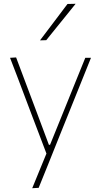

<svg xmlns="http://www.w3.org/2000/svg" viewBox="-20 -799 533 1013"><path d="M150 194Q169.5 146.5 189 98.8Q208.5 51 228 4V19Q208.5 -32 188.8 -84.2Q169 -136.5 150 -186L116 -276Q96 -329.5 74.8 -385.2Q53.5 -441 33 -494L65 -496Q92 -424 118 -355Q144 -286 171 -214L238 -35H244L317 -215Q345.5 -285.5 373.5 -354.8Q401.5 -424 430 -494H460Q444 -454 429 -416.8Q414 -379.5 396 -334.8Q378 -290 353 -228L297 -89Q259 6 232.5 72Q206 138 184 192ZM191 -586Q227.5 -634 264 -682.5Q300.5 -731 336 -778L379 -779Q353 -746.5 327 -714.5Q301 -682.5 275.5 -650.8Q250 -619 224 -587Z"/></svg>

Font: Commissioner Thin Thin
Style: Regular
Weight: 250
Version: Version 1.000